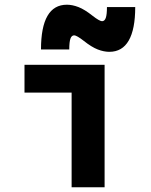

<svg xmlns="http://www.w3.org/2000/svg" viewBox="-20 -795 640 815"><path d="M284 0V-402H84V-520H424V0ZM444 -575Q421 -575 395 -585Q369 -595 335 -622Q321 -633 310.5 -639Q300 -645 295 -645Q284 -645 279 -631Q274 -617 274 -585H154Q154 -680 181.5 -727.5Q209 -775 264 -775Q287 -775 313 -765Q339 -755 373 -728Q387 -717 397.5 -711Q408 -705 413 -705Q424 -705 429 -719Q434 -733 434 -765H554Q554 -671 526.5 -623Q499 -575 444 -575Z"/></svg>

Font: M PLUS Code Latin Expanded
Style: Bold
Weight: 700
Width: 7
Designer: Coji Morishita
Foundry: UNDERFOREST DESIGN
Version: Version 1.002; ttfautohint (v1.8.3)